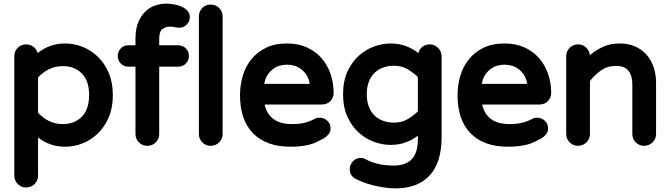

<svg xmlns="http://www.w3.org/2000/svg" viewBox="-20 -780 3696 1060"><path d="M59 -470Q59 -497 78 -516Q97 -535 124 -535Q147 -535 164.5 -521.5Q182 -508 188 -487Q220 -513 257.5 -526.5Q295 -540 341 -540Q390 -540 437 -521Q484 -502 521 -466Q558 -430 580.5 -377Q603 -324 603 -255Q603 -186 580.5 -133Q558 -80 521 -44Q484 -8 437 11Q390 30 341 30Q296 30 259 17Q222 4 190 -21V189Q190 217 171 236Q152 255 124 255Q97 255 78 236Q59 217 59 189ZM190 -158Q216 -129 250.5 -112Q285 -95 328 -95Q391 -95 431.5 -135.5Q472 -176 472 -255Q472 -334 431.5 -374.5Q391 -415 328 -415Q285 -415 250.5 -398Q216 -381 190 -352Z M689 -530H728V-568Q728 -621 743.5 -657.5Q759 -694 783 -717Q807 -740 837.5 -750Q868 -760 898 -760Q915 -760 937.5 -756.5Q960 -753 980 -744.5Q1000 -736 1014 -721.5Q1028 -707 1028 -685Q1028 -663 1011.5 -645Q995 -627 971 -627Q957 -627 945 -630Q933 -633 921 -633Q893 -633 876 -619.5Q859 -606 859 -565V-530H964Q989 -530 1006 -513Q1023 -496 1023 -471Q1023 -446 1006 -429Q989 -412 964 -412H859V-40Q859 -13 840 6Q821 25 793 25Q766 25 747 6Q728 -13 728 -40V-412H689Q664 -412 647 -429Q630 -446 630 -471Q630 -496 647 -513Q664 -530 689 -530Z M1078 -689Q1078 -717 1097 -736Q1116 -755 1143 -755Q1171 -755 1190 -736Q1209 -717 1209 -689V-40Q1209 -13 1190 6Q1171 25 1143 25Q1116 25 1097 6Q1078 -13 1078 -40Z M1305 -255Q1305 -309 1320 -360.5Q1335 -412 1367 -452Q1399 -492 1448 -516Q1497 -540 1564 -540Q1627 -540 1675 -518Q1723 -496 1755.5 -458.5Q1788 -421 1805 -371.5Q1822 -322 1822 -268Q1822 -241 1804 -222Q1786 -203 1756 -203H1441Q1452 -152 1489 -123.5Q1526 -95 1592 -95Q1634 -95 1663 -102.5Q1692 -110 1718 -124Q1725 -128 1731 -129Q1737 -130 1745 -130Q1769 -130 1787 -113.5Q1805 -97 1805 -71Q1805 -53 1794 -39Q1783 -25 1769 -17Q1751 -7 1733 2Q1715 11 1693.5 17Q1672 23 1645.5 26.5Q1619 30 1584 30Q1450 30 1377.5 -43.5Q1305 -117 1305 -255ZM1690 -317Q1685 -346 1672 -366Q1659 -386 1641.5 -399Q1624 -412 1604 -417.5Q1584 -423 1564 -423Q1545 -423 1525 -417.5Q1505 -412 1487.5 -399Q1470 -386 1457 -366Q1444 -346 1439 -317Z M1874 -260Q1874 -332 1898 -384.5Q1922 -437 1960 -471.5Q1998 -506 2044.5 -523Q2091 -540 2136 -540Q2184 -540 2221.5 -525.5Q2259 -511 2290 -487Q2295 -508 2312 -521.5Q2329 -535 2352 -535Q2379 -535 2398.5 -515.5Q2418 -496 2418 -469V-22Q2418 116 2352.5 188Q2287 260 2163 260Q2132 260 2100 255Q2068 250 2038 242.5Q2008 235 1982.5 225Q1957 215 1939 205Q1927 198 1919 186Q1911 174 1911 153Q1911 130 1928 111Q1945 92 1971 92Q1987 92 1997 98Q2026 115 2066 124.5Q2106 134 2154 134Q2287 134 2287 -9V-31Q2258 -8 2220 6Q2182 20 2136 20Q2091 20 2044.5 3Q1998 -14 1960 -48.5Q1922 -83 1898 -135.5Q1874 -188 1874 -260ZM2155 -103Q2198 -103 2230 -122Q2262 -141 2287 -165V-355Q2262 -379 2230 -398Q2198 -417 2155 -417Q2124 -417 2096.5 -407.5Q2069 -398 2048.5 -378.5Q2028 -359 2016.5 -329.5Q2005 -300 2005 -260Q2005 -220 2016.5 -190.5Q2028 -161 2048.5 -141.5Q2069 -122 2096.5 -112.5Q2124 -103 2155 -103Z M2506 -255Q2506 -309 2521 -360.5Q2536 -412 2568 -452Q2600 -492 2649 -516Q2698 -540 2765 -540Q2828 -540 2876 -518Q2924 -496 2956.5 -458.5Q2989 -421 3006 -371.5Q3023 -322 3023 -268Q3023 -241 3005 -222Q2987 -203 2957 -203H2642Q2653 -152 2690 -123.5Q2727 -95 2793 -95Q2835 -95 2864 -102.5Q2893 -110 2919 -124Q2926 -128 2932 -129Q2938 -130 2946 -130Q2970 -130 2988 -113.5Q3006 -97 3006 -71Q3006 -53 2995 -39Q2984 -25 2970 -17Q2952 -7 2934 2Q2916 11 2894.5 17Q2873 23 2846.5 26.5Q2820 30 2785 30Q2651 30 2578.5 -43.5Q2506 -117 2506 -255ZM2891 -317Q2886 -346 2873 -366Q2860 -386 2842.5 -399Q2825 -412 2805 -417.5Q2785 -423 2765 -423Q2746 -423 2726 -417.5Q2706 -412 2688.5 -399Q2671 -386 2658 -366Q2645 -346 2640 -317Z M3106 -40V-469Q3106 -497 3125 -516Q3144 -535 3171 -535Q3197 -535 3215.5 -518Q3234 -501 3237 -475Q3267 -502 3307.5 -521Q3348 -540 3403 -540Q3451 -540 3488 -523Q3525 -506 3550.5 -476.5Q3576 -447 3589 -407.5Q3602 -368 3602 -324V-40Q3602 -13 3582.5 6Q3563 25 3536 25Q3509 25 3490 6Q3471 -13 3471 -40V-314Q3471 -362 3450 -389Q3429 -416 3381 -416Q3333 -416 3298.5 -391.5Q3264 -367 3237 -333V-40Q3237 -13 3217.5 6Q3198 25 3171 25Q3144 25 3125 6Q3106 -13 3106 -40Z"/></svg>

Font: Varela Round Precious
Style: Bold
Weight: 700
Version: Version 1.000